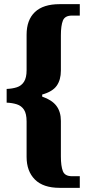

<svg xmlns="http://www.w3.org/2000/svg" viewBox="-20 -780 416 924"><path d="M267 124Q188 124 148 84Q108 44 108 -25V-195Q108 -233 95.5 -252Q83 -271 61 -278Q39 -285 12 -286V-352Q39 -353 61 -360Q83 -367 95.5 -386.5Q108 -406 108 -442V-613Q108 -684 148 -722Q188 -760 267 -760H364V-705H326Q292 -705 282.5 -680.5Q273 -656 273 -610V-440Q273 -396 253 -367.5Q233 -339 183 -325V-315Q230 -299 251.5 -270.5Q273 -242 273 -198V-27Q273 19 282.5 43.5Q292 68 326 68H364V124Z"/></svg>

Font: Noto Serif Thai ExtraCondensed Black
Style: Regular
Weight: 900
Width: 2
Designer: Monotype Design Team
Foundry: Monotype Imaging Inc.
Version: Version 2.002; ttfautohint (v1.8.4.7-5d5b)